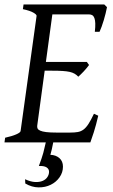

<svg xmlns="http://www.w3.org/2000/svg" viewBox="-20 -635 502 856"><path d="M260.7 107.9Q260.7 133.8 245.6 155.3Q230.5 176.8 206.3 188.7Q182.1 200.7 152.1 200.4Q122.1 200.2 92.8 183.1L91.8 164.1Q117.2 175.8 137.2 176.5Q157.2 177.2 170.9 171.1Q184.6 165 191.7 153.8Q198.7 142.6 198.7 130.9Q198.7 118.2 187.5 111.1Q176.3 104 153.3 105Q160.2 86.9 164.8 73Q169.4 59.1 172.9 46.9Q176.3 34.7 178.7 22.9Q181.2 12.2 184.1 0H0L2.9 -21Q33.7 -27.8 52.2 -35.9Q70.8 -43.9 71.8 -50.8L143.1 -564Q144 -569.8 128.9 -578.6Q113.8 -587.4 82 -594.2L85 -615.2H444.8L457 -603Q454.6 -590.3 450.9 -575.2Q447.3 -560.1 442.6 -544.9Q438 -529.8 433.1 -516.1Q428.2 -502.4 423.8 -493.2H402.8Q405.3 -515.6 404.8 -530.5Q404.3 -545.4 400.9 -554.4Q397.5 -563.5 391.6 -567.1Q385.7 -570.8 377 -570.8H213.4L184.6 -358.9H367.2L377 -345.2Q372.1 -338.4 366 -331.1Q359.9 -323.7 353.3 -316.7Q346.7 -309.6 340.3 -303.5Q334 -297.4 329.1 -293Q321.3 -301.3 312.5 -306.4Q303.7 -311.5 290.8 -314.5Q277.8 -317.4 259 -318.6Q240.2 -319.8 212.9 -319.8H179.2L146 -75.2Q145 -67.9 147.5 -62.3Q149.9 -56.6 159.2 -52.5Q168.5 -48.3 186 -46.1Q203.6 -43.9 232.9 -43.9H292Q312.5 -43.9 326.7 -46.4Q340.8 -48.8 352.3 -57.4Q363.8 -65.9 374.5 -82.5Q385.3 -99.1 398.9 -127.9L418 -119.1Q408.2 -76.7 398.2 -45.4Q388.2 -14.2 382.8 0H217.3Q213.9 19 210.9 31Q208 43 204.6 55.2Q229.5 56.2 245.1 70.1Q260.7 84 260.7 107.9Z"/></svg>

Font: Gentium Basic
Style: Italic
Weight: 400
Italic angle: -8°
Designer: J. Victor Gaultney and Annie Olsen
Foundry: SIL International
Version: Version 1.102; 2013; Maintenance release